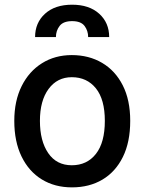

<svg xmlns="http://www.w3.org/2000/svg" viewBox="-20 -787 615 817"><path d="M286.2 10.3Q213.1 10.3 157.8 -23.6Q102.6 -57.5 71.7 -121.1Q40.8 -184.7 40.8 -272.7Q40.8 -357.6 72.1 -420.5Q103.3 -483.3 158.6 -517.9Q213.8 -552.6 285.5 -552.6Q358.3 -552.6 414.4 -519.5Q470.5 -486.5 502.3 -424Q534.1 -361.5 534.1 -272.7Q534.1 -182.2 502.8 -119Q471.6 -55.8 415.8 -22.7Q360.1 10.3 286.2 10.3ZM285.5 -83.8Q350.1 -83.8 388.1 -132.1Q426.1 -180.4 426.1 -272.7Q426.1 -364 388 -411.2Q349.8 -458.5 285.5 -458.5Q223.7 -458.5 186.8 -408.6Q149.9 -358.7 149.9 -272.7Q149.9 -187.1 185.2 -135.5Q220.5 -83.8 285.5 -83.8ZM444.6 -629.3H355.1Q355.1 -656.2 339.7 -676.7Q324.2 -697.1 286.9 -697.1Q249.3 -697.1 233.7 -676.7Q218 -656.2 218 -629.3H129.3Q129.3 -690 171.5 -728.5Q213.8 -767 286.9 -767Q359.7 -767 402.2 -728.5Q444.6 -690 444.6 -629.3Z"/></svg>

Font: Interface Medium
Style: Regular
Weight: 500
Designer: Rasmus Andersson
Foundry: rsms
Version: Version 1.8